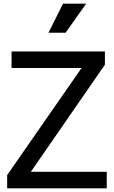

<svg xmlns="http://www.w3.org/2000/svg" viewBox="-20 -1025 620 1045"><path d="M19 0V-72L424 -655H43V-745H551V-673L148 -90H561V0ZM244 -847 323 -1005H449L337 -847Z"/></svg>

Font: Pitagon Sans Text Medium
Style: Regular
Weight: 500
Designer: Travis Tran
Foundry: Pitagon
Version: Version 1.000; ttfautohint (v1.8.4.7-5d5b);gftools[0.9.26]